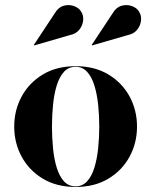

<svg xmlns="http://www.w3.org/2000/svg" viewBox="-20 -733 600 763"><path d="M280.5 10Q205 10 150.2 -23Q95.5 -56 66 -110.5Q36.5 -165 36.5 -230Q36.5 -295 66 -349.5Q95.5 -404 150.2 -437Q205 -470 280.5 -470Q356 -470 410.8 -437Q465.5 -404 495 -349.5Q524.5 -295 524.5 -230Q524.5 -165 495 -110.5Q465.5 -56 410.8 -23Q356 10 280.5 10ZM280.5 7.5Q308 7.5 326.2 -12.5Q344.5 -32.5 355 -66.5Q365.5 -100.5 370 -143Q374.5 -185.5 374.5 -230Q374.5 -275 370 -317.2Q365.5 -359.5 355 -393.5Q344.5 -427.5 326.2 -447.5Q308 -467.5 280.5 -467.5Q252.5 -467.5 234.2 -447.5Q216 -427.5 205.5 -393.5Q195 -359.5 190.8 -317.2Q186.5 -275 186.5 -230Q186.5 -185.5 190.8 -143Q195 -100.5 205.5 -66.5Q216 -32.5 234.2 -12.5Q252.5 7.5 280.5 7.5ZM116 -552.5 114.5 -554.5 197.5 -680Q211.5 -704 232.5 -710Q253.5 -716 273 -709.2Q292.5 -702.5 301.5 -688.5Q312.5 -672.5 310.5 -652Q308.5 -631.5 295 -614.8Q281.5 -598 257.5 -593.5ZM346 -552.5 344.5 -554.5 427.5 -680Q441.5 -704 462.8 -710Q484 -716 503.2 -709.2Q522.5 -702.5 531.5 -688.5Q542.5 -672.5 540.5 -652Q538.5 -631.5 525 -614.8Q511.5 -598 487.5 -593.5Z"/></svg>

Font: Bodoni Moda 72pt
Style: Bold
Weight: 700
Designer: Owen Earl
Foundry: indestructible type
Version: Version 2.004